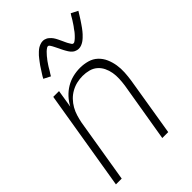

<svg xmlns="http://www.w3.org/2000/svg" viewBox="-220 -845 940 940"><g transform="rotate(-45 250.0 -375.0)"><path d="M13 0 99 -520H139L124 -427Q136 -450 154 -469.5Q172 -489 194.5 -502.5Q217 -516 242 -522Q267 -528 292 -528Q318 -528 343 -521Q368 -514 386 -497Q404 -480 414 -457Q424 -434 428 -409Q432 -384 430.5 -357.5Q429 -331 425 -305L375 0H334L386 -311Q389 -332 390 -354Q391 -376 387.5 -396.5Q384 -417 375 -435.5Q366 -454 351 -467Q336 -480 315.5 -485.5Q295 -491 273 -491Q253 -491 233 -486.5Q213 -482 194 -471.5Q175 -461 160 -445.5Q145 -430 134.5 -411.5Q124 -393 118 -373Q112 -353 108 -333L53 0ZM355 -598Q349 -598 343 -599.5Q337 -601 332 -603.5Q327 -606 322.5 -610Q318 -614 314.5 -618Q311 -622 308 -627Q305 -632 302 -637Q299 -642 296.5 -647Q294 -652 291.5 -657Q289 -662 286.5 -667.5Q284 -673 281 -678.5Q278 -684 275.5 -689.5Q273 -695 270.5 -699Q268 -703 264.5 -708.5Q261 -714 256 -714Q252 -714 248 -711.5Q244 -709 241 -706.5Q238 -704 234 -700.5Q230 -697 226 -692Q222 -687 220.5 -686Q219 -685 217 -682Q215 -679 212.5 -676Q210 -673 207.5 -670Q205 -667 202.5 -663.5Q200 -660 197.5 -656Q195 -652 192 -648Q189 -644 186.5 -639.5Q184 -635 181 -630Q178 -625 175 -620Q172 -615 168.5 -610Q165 -605 162 -599L127 -617Q133 -629 139.5 -638.5Q146 -648 151.5 -657Q157 -666 162.5 -674Q168 -682 173.5 -689Q179 -696 183.5 -702Q188 -708 193 -713.5Q198 -719 206 -726.5Q214 -734 221 -738.5Q228 -743 237.5 -746.5Q247 -750 256 -750Q262 -750 267.5 -748.5Q273 -747 278 -744.5Q283 -742 287.5 -738Q292 -734 296 -730Q300 -726 303 -721.5Q306 -717 309 -712Q312 -707 314.5 -701.5Q317 -696 319.5 -691Q322 -686 324.5 -680.5Q327 -675 329.5 -669.5Q332 -664 334.5 -659Q337 -654 340 -649.5Q343 -645 346 -640Q349 -635 355 -635Q359 -635 362.5 -637.5Q366 -640 369.5 -642.5Q373 -645 376.5 -648.5Q380 -652 384.5 -656.5Q389 -661 390 -662.5Q391 -664 393.5 -666.5Q396 -669 398 -672Q400 -675 402.5 -678.5Q405 -682 407.5 -685.5Q410 -689 413 -692.5Q416 -696 418.5 -700.5Q421 -705 424 -709Q427 -713 430 -718Q433 -723 436 -728Q439 -733 442 -738.5Q445 -744 449 -749L484 -731Q477 -720 471 -710Q465 -700 459 -691Q453 -682 447.5 -674Q442 -666 437 -659Q432 -652 427 -646Q422 -640 417.5 -635Q413 -630 405 -622.5Q397 -615 389.5 -610Q382 -605 373 -601.5Q364 -598 355 -598Z"/></g></svg>

Font: Iosevka SS04 Extralight
Style: Italic
Weight: 200
Italic angle: -9°
Monospace: yes
Designer: Belleve Invis
Foundry: Belleve Invis
Version: Version 19.0.0; ttfautohint (v1.8.4)